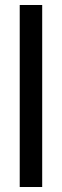

<svg xmlns="http://www.w3.org/2000/svg" viewBox="-20 -749 248 769"><path d="M59 0V-729H149V0Z"/></svg>

Font: Mona Sans Expanded
Style: Regular
Weight: 400
Width: 7
Designer: Deni Anggara
Foundry: GitHub
Version: Version 2.000